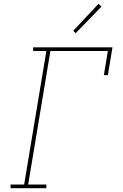

<svg xmlns="http://www.w3.org/2000/svg" viewBox="-20 -982 640 1002"><path d="M35 0V-19H106L222 -716H153V-735H567L543 -590H522L543 -716H243L127 -19H222V0ZM375 -809 362 -821 494 -962 510 -948Z"/></svg>

Font: Iosevka Slab Thin Extended
Style: Italic
Weight: 100
Width: 7
Italic angle: -9°
Monospace: yes
Designer: Belleve Invis
Foundry: Belleve Invis
Version: Version 11.1.0; ttfautohint (v1.8.3)